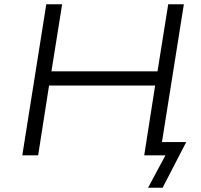

<svg xmlns="http://www.w3.org/2000/svg" viewBox="-20 -725 939 896"><path d="M671 151 752 0H655L665 -62H849L739 151ZM84 0 196 -705H270L220 -392H715L765 -705H838L726 0H653L704 -326H209L158 0Z"/></svg>

Font: Nunito Sans 7pt SemiExpanded Light
Style: Italic
Weight: 300
Width: 6
Italic angle: -9°
Designer: Vernon Adams
Foundry: Vernon Adams
Version: Version 3.101;gftools[0.9.27]